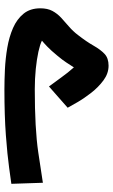

<svg xmlns="http://www.w3.org/2000/svg" viewBox="164 -688 524 892"><g transform="rotate(90 426.0 -242.0)"><path d="M381.8 -207.5Q360.4 -235.8 339.1 -265.6Q317.9 -295.4 293 -323.2Q280.8 -304.2 269.8 -287.4Q258.8 -270.5 238.8 -246.6Q214.4 -216.8 196.8 -200Q179.2 -183.1 168.9 -174.8Q186 -166 220.5 -158.4Q254.9 -150.9 300.3 -146.2Q345.7 -141.6 394.5 -141.6Q578.1 -141.6 687.3 -157.7Q796.4 -173.8 829.1 -179.2L834 -32.7Q815.4 -30.3 757.8 -22.2Q700.2 -14.2 608.6 -7.3Q517.1 -0.5 395.5 -0.5Q352.5 -0.5 302 -2.9Q251.5 -5.4 201.4 -13.9Q151.4 -22.5 110.1 -40.5Q68.8 -58.6 43.7 -89.4Q18.6 -120.1 18.6 -167.5Q18.6 -200.7 30.8 -223.4Q43 -246.1 62.5 -264.2Q82 -282.2 103.5 -300.5Q125 -318.8 143.1 -342.8Q173.8 -382.3 192.1 -414.6Q210.4 -446.8 230.2 -465.6Q250 -484.4 285.2 -484.4Q321.3 -484.4 353.3 -460.7Q385.3 -437 411.1 -403.8Q437 -370.6 454.8 -339.8Q472.7 -309.1 480.5 -294.4Z"/></g></svg>

Font: Vazir Black FD-UI
Style: Black-FD-UI
Weight: 900
Designer: Saber Rastikerdar
Foundry: Saber Rastikerdar
Version: Version 30.0.0